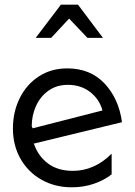

<svg xmlns="http://www.w3.org/2000/svg" viewBox="-20 -786 573 817"><path d="M290 -59Q226 -59 184 -90.5Q142 -122 124 -175L499 -266Q486 -365 425.5 -430Q365 -495 266 -495Q198 -495 145.5 -461Q93 -427 64 -368.5Q35 -310 35 -239Q35 -167 67.5 -110Q100 -53 157 -21Q214 11 285 11Q336 11 379.5 -4Q423 -19 455 -44V-132Q382 -59 290 -59ZM269 -425Q324 -425 363.5 -394.5Q403 -364 416 -316L119 -240L115 -249Q115 -294 133 -334.5Q151 -375 186 -400Q221 -425 269 -425ZM312 -766H239L132 -625H198L274 -707L352 -625H418Z"/></svg>

Font: Geom Light
Style: Regular
Weight: 300
Version: Version 1.102